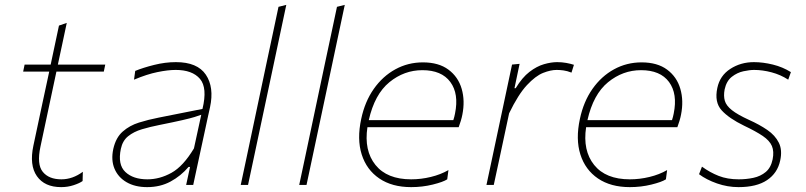

<svg xmlns="http://www.w3.org/2000/svg" viewBox="-20 -759 3308 788"><path d="M231 9Q163 9 131.5 -36Q100 -81 117 -161Q137 -256 154 -335Q171 -414 182 -465H75L81 -494H188Q197 -536 205 -574Q213 -612 222 -654L254 -665Q243.5 -615.5 235.5 -578Q227.5 -540.5 217.5 -494H412L406 -465H211.5L146 -157Q130.5 -84.5 155.5 -53.8Q180.5 -23 232 -23Q278 -23 320 -54L319 -16Q306.5 -7 282.2 1Q258 9 231 9Z M584 9Q534.5 9 499.8 -11Q465 -31 450 -66.5Q435 -102 445 -148Q455.5 -194.5 483.8 -219.2Q512 -244 550.5 -256Q589 -268 630 -276L811 -312Q832 -398.5 800.8 -435.2Q769.5 -472 701 -472Q669.5 -472 626.5 -463.2Q583.5 -454.5 530 -432L535 -468Q566.5 -481 612.2 -492.5Q658 -504 702 -504Q790 -504 824.8 -452.5Q859.5 -401 842 -319Q837.5 -298 831.5 -271.5Q825.5 -245 818.5 -211L802.5 -137Q796 -107 788.8 -73.5Q781.5 -40 773 0H744L760 -74H754Q722 -36.5 679.8 -13.8Q637.5 9 584 9ZM585 -23Q635.5 -23 683.8 -49.8Q732 -76.5 776 -150L806 -288Q795.5 -284 778.5 -278.8Q761.5 -273.5 727.8 -265.8Q694 -258 634 -246Q596 -238.5 562.5 -228.5Q529 -218.5 506 -200Q483 -181.5 476 -148Q462.5 -83.5 494.5 -53.2Q526.5 -23 585 -23Z M968 0Q980 -56.5 991.2 -108.8Q1002.5 -161 1015 -221.5L1072.5 -493.5Q1086 -557 1098.8 -616.8Q1111.5 -676.5 1123 -731L1155 -739Q1142 -677 1129.2 -617.5Q1116.5 -558 1103 -494L1045 -221Q1032 -159.5 1021 -108Q1010 -56.5 998 0Z M1208 0Q1220 -56.5 1231.2 -108.8Q1242.5 -161 1255 -221.5L1312.5 -493.5Q1326 -557 1338.8 -616.8Q1351.5 -676.5 1363 -731L1395 -739Q1382 -677 1369.2 -617.5Q1356.5 -558 1343 -494L1285 -221Q1272 -159.5 1261 -108Q1250 -56.5 1238 0Z M1667.5 9Q1589 9 1536.8 -26.5Q1484.5 -62 1464.5 -125Q1444.5 -188 1462.5 -271Q1477.5 -342 1514 -394Q1550.5 -446 1602.5 -474.5Q1654.5 -503 1715.5 -503Q1780.5 -503 1820.5 -473.2Q1860.5 -443.5 1874.8 -394.5Q1889 -345.5 1877.5 -288Q1875.5 -277 1871 -262.2Q1866.5 -247.5 1862.5 -237H1488Q1473.5 -141 1521 -82Q1568.5 -23 1667.5 -23Q1708 -23 1748.2 -32.8Q1788.5 -42.5 1820.5 -61L1815.5 -23Q1798.5 -12 1756 -1.5Q1713.5 9 1667.5 9ZM1713.5 -471Q1638.5 -471 1578 -421.5Q1517.5 -372 1493.5 -266H1840.5Q1845 -279.5 1847.5 -293Q1864 -374 1828.2 -422.5Q1792.5 -471 1713.5 -471Z M1976.5 0Q1988.5 -56.5 1999.5 -108Q2010.5 -159.5 2023.5 -221L2034 -270.5Q2053.5 -364 2081.5 -494L2112.5 -497L2091.5 -397H2096.5Q2123 -441 2153 -464Q2183 -487 2212.5 -495.5Q2242 -504 2266.5 -504Q2285.5 -504 2303.8 -500.8Q2322 -497.5 2335.5 -493L2325.5 -461Q2307.5 -468 2292.8 -470Q2278 -472 2264.5 -472Q2240 -472 2209 -459.8Q2178 -447.5 2142.5 -409.5Q2107 -371.5 2069.5 -294L2054 -221.5Q2041 -160.5 2029.8 -108.2Q2018.5 -56 2006.5 0Z M2565 9Q2486.5 9 2434.2 -26.5Q2382 -62 2362 -125Q2342 -188 2360 -271Q2375 -342 2411.5 -394Q2448 -446 2500 -474.5Q2552 -503 2613 -503Q2678 -503 2718 -473.2Q2758 -443.5 2772.2 -394.5Q2786.5 -345.5 2775 -288Q2773 -277 2768.5 -262.2Q2764 -247.5 2760 -237H2385.5Q2371 -141 2418.5 -82Q2466 -23 2565 -23Q2605.5 -23 2645.8 -32.8Q2686 -42.5 2718 -61L2713 -23Q2696 -12 2653.5 -1.5Q2611 9 2565 9ZM2611 -471Q2536 -471 2475.5 -421.5Q2415 -372 2391 -266H2738Q2742.5 -279.5 2745 -293Q2761.5 -374 2725.8 -422.5Q2690 -471 2611 -471Z M3011 9Q2966 9 2922.5 -6.2Q2879 -21.5 2849 -44L2861 -75Q2894 -51 2929.8 -37Q2965.5 -23 3012 -23Q3043 -23 3072.2 -29.2Q3101.5 -35.5 3122.8 -53.2Q3144 -71 3151 -105Q3157.5 -137.5 3148 -159.8Q3138.5 -182 3110.5 -201Q3082.5 -220 3034 -243Q2972 -273 2941.8 -306.2Q2911.5 -339.5 2924 -398Q2934.5 -448.5 2977.2 -476.2Q3020 -504 3074 -504Q3111.5 -504 3152 -494Q3192.5 -484 3226 -463L3215 -432Q3183.5 -452.5 3146.5 -462.2Q3109.5 -472 3075 -472Q3056.5 -472 3031 -466.5Q3005.5 -461 2983.5 -443.8Q2961.5 -426.5 2954 -392Q2949 -365.5 2954.8 -345.5Q2960.5 -325.5 2983.8 -307Q3007 -288.5 3054 -267Q3096.5 -248 3129 -225.8Q3161.5 -203.5 3176.5 -173.2Q3191.5 -143 3182 -100Q3171 -48.5 3128.2 -19.8Q3085.5 9 3011 9Z"/></svg>

Font: Commissioner Thin
Style: Italic
Weight: 100
Italic angle: -12°
Designer: Kostas Bartsokas
Foundry: Kostas Bartsokas
Version: Version 1.000; ttfautohint (v1.8.3)